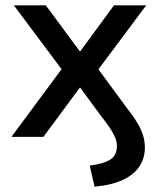

<svg xmlns="http://www.w3.org/2000/svg" viewBox="-20 -514 601 721"><path d="M335 187 317 108Q370 101 394.5 85Q419 69 419 34Q419 18 412 1.5Q405 -15 392 -34.5Q379 -54 359 -79L273 -196H288L143 0H23L231 -281L233 -225L32 -494H152L288 -310H273L408 -494H529L329 -226L331 -279L450 -117Q477 -83 493 -57Q509 -31 516.5 -8Q524 15 524 40Q524 80 503.5 111Q483 142 441.5 161.5Q400 181 335 187Z"/></svg>

Font: Nunito Sans 9pt SemiBold
Style: Regular
Weight: 600
Version: Version 3.101;gftools[0.9.27]